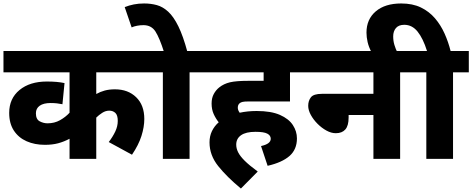

<svg xmlns="http://www.w3.org/2000/svg" viewBox="-20 -916 2723 1107"><path d="M859 -499H535V-374Q558 -387 584 -394Q610 -401 643 -401Q718 -401 765 -355.5Q812 -310 812 -230Q812 -184 795.5 -132Q779 -80 741 -24L607 -97Q630 -127 644.5 -157.5Q659 -188 659 -219Q659 -252 645 -265Q631 -278 610 -278Q589 -278 569.5 -265.5Q550 -253 535 -238V0H381V-116Q349 -99 315.5 -90Q282 -81 239 -81Q180 -81 133.5 -101.5Q87 -122 60 -163Q33 -204 33 -265Q33 -348 92.5 -397Q152 -446 250 -446Q311 -446 352 -437L340 -315Q326 -318 309 -320Q292 -322 272 -322Q231 -322 209 -306.5Q187 -291 187 -263Q187 -228 209 -216.5Q231 -205 254 -205Q294 -205 326 -223Q358 -241 381 -266V-499H0V-622H859Z M1073 -499V0H919V-499H844V-622H1164V-499ZM926 -615Q900 -697 876.5 -734Q853 -771 807 -771Q788 -771 770 -767.5Q752 -764 739 -758L699 -875Q724 -885 751.5 -890.5Q779 -896 811 -896Q850 -896 884.5 -886.5Q919 -877 950 -848.5Q981 -820 1008.5 -764Q1036 -708 1061 -615Z M1485 -74Q1541 -86 1541 -116Q1541 -135 1521 -145.5Q1501 -156 1453 -156Q1398 -156 1370 -136.5Q1342 -117 1342 -82Q1342 -60 1353 -38Q1364 -16 1390.5 10.5Q1417 37 1466 73L1369 171Q1288 104 1238 41.5Q1188 -21 1188 -95Q1188 -131 1202 -160Q1216 -189 1241 -211Q1224 -232 1212 -258.5Q1200 -285 1200 -319Q1200 -351 1212.5 -374Q1225 -397 1244 -412Q1270 -433 1306 -441.5Q1342 -450 1411 -450H1500V-499H1149V-622H1742V-499H1652V-331H1412Q1389 -331 1378.5 -328.5Q1368 -326 1362 -321Q1351 -312 1351 -295Q1351 -281 1362 -266Q1407 -276 1460 -276Q1543 -276 1594 -253.5Q1645 -231 1668.5 -195Q1692 -159 1692 -118Q1692 -54 1649 -16.5Q1606 21 1523 40Z M1728 -622H2377V-499H2287V0H2133V-253H1990V-238Q1990 -191 1971 -169.5Q1952 -148 1916 -148Q1890 -148 1862.5 -163Q1835 -178 1811 -202Q1787 -226 1772 -253.5Q1757 -281 1757 -306Q1757 -335 1772.5 -355Q1788 -375 1836 -375H2133V-499H1728Z M2122 -615Q2106 -645 2099.5 -673.5Q2093 -702 2093 -728Q2093 -805 2146.5 -850.5Q2200 -896 2293 -896Q2359 -896 2406.5 -873Q2454 -850 2487.5 -811Q2521 -772 2543 -723Q2565 -674 2578 -622H2683V-499H2592V0H2438V-499H2363V-622H2442Q2419 -695 2387.5 -734Q2356 -773 2311 -773Q2279 -773 2263 -754.5Q2247 -736 2247 -706Q2247 -680 2254 -657Q2261 -634 2271 -614Z"/></svg>

Font: Noto Sans ExtraBold
Style: Italic
Weight: 800
Italic angle: -12°
Designer: Monotype Design Team
Foundry: Monotype Imaging Inc.
Version: Version 2.013; ttfautohint (v1.8.4.7-5d5b)